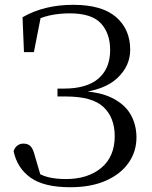

<svg xmlns="http://www.w3.org/2000/svg" viewBox="-20 -765 635 801"><path d="M272.9 16.1Q163.6 16.1 107.6 -23.8Q51.6 -63.6 36.7 -134.4Q41.9 -149.9 52.7 -157.9Q63.5 -165.9 77.8 -165.9Q97.7 -165.9 108.3 -154Q118.9 -142 125.9 -113.1L152.4 -23.1L117.2 -56.1Q147.4 -34.5 179.6 -26.3Q211.8 -18 254.7 -18Q346.5 -18 402.6 -64.8Q458.6 -111.6 458.6 -197.1Q458.6 -274.2 411.9 -318.4Q365.3 -362.5 254.8 -362.5H219.8V-395.4H246.2Q342.6 -395.4 391.1 -437.6Q439.5 -479.8 439.5 -556.3Q439.5 -626.2 400.8 -667.7Q362.2 -709.3 271.3 -709.3Q225.7 -709.3 186.4 -700.5Q147.1 -691.7 110.6 -670.8V-695.2L153 -708.8L121.4 -547.5H80L74 -693Q118 -718.5 170.8 -731.7Q223.6 -744.9 285.8 -744.9Q405.2 -744.9 464.2 -693.8Q523.2 -642.8 523.2 -557.2Q523.2 -489.6 469.2 -439Q415.1 -388.4 306.3 -377.6V-385.8Q395.2 -382.8 448.2 -356.1Q501.2 -329.4 525.3 -286.8Q549.3 -244.3 549.3 -191.3Q549.3 -133.3 516.7 -86.1Q484 -39 422.2 -11.5Q360.5 16.1 272.9 16.1Z"/></svg>

Font: Noto Serif JP
Style: Regular
Weight: 200
Designer: Ryoko NISHIZUKA 西塚涼子 (kana & ideographs); Frank Grießhammer (Latin, Greek & Cyrillic); Wenlong ZHANG 张文龙 (bopomofo); San
Foundry: Adobe
Version: Version 2.001;hotconv 1.1.0;makeotfexe 2.6.0